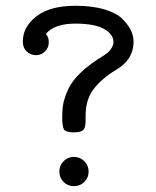

<svg xmlns="http://www.w3.org/2000/svg" viewBox="-20 -637 535 657"><path d="M58.1 -495.1Q58.1 -544.9 104.5 -581.1Q150.9 -617.2 237.8 -617.2Q296.9 -617.2 338.4 -604.5Q379.9 -591.8 399.9 -571.3Q419.9 -550.8 428.5 -532Q437 -513.2 437 -493.2Q437 -433.1 377 -397.9Q329.1 -369.1 301 -333Q272.9 -296.9 272.9 -241.2V-224.1Q272.9 -199.2 264.4 -191.7Q255.9 -184.1 232.9 -184.1Q205.1 -184.1 199 -194.1Q192.9 -204.1 192.9 -235.8Q192.9 -262.7 196.5 -282.2Q200.2 -301.8 213.1 -330.8Q226.1 -359.9 257.1 -389.4Q288.1 -418.9 336.9 -448.2Q367.7 -469.2 368.2 -493.2Q368.2 -520 335.7 -538.1Q303.2 -556.2 237.8 -556.2Q166 -556.2 137.2 -521Q147 -508.8 147 -493.2Q147 -473.1 133.5 -460.7Q120.1 -448.2 103 -448.2Q85 -448.2 71.5 -460.7Q58.1 -473.1 58.1 -495.1ZM197.5 -14.4Q183.1 -28.8 183.1 -49.8Q183.1 -70.8 197.5 -85.4Q211.9 -100.1 232.9 -100.1Q253.9 -100.1 268.6 -85.4Q283.2 -70.8 283.2 -49.8Q283.2 -28.8 268.6 -14.4Q253.9 0 232.9 0Q211.9 0 197.5 -14.4Z"/></svg>

Font: CMU Typewriter Text Variable Width
Style: Medium
Weight: 500
Version: Version 0.7.0